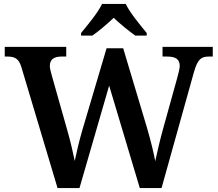

<svg xmlns="http://www.w3.org/2000/svg" viewBox="-20 -951 1100 971"><path d="M390 -784V-771H447C479 -793 525 -832 555 -861C585 -832 633 -793 664 -771H722V-784C691 -822 637 -886 616 -931H496C475 -886 421 -822 390 -784ZM88 -612 271 0H382L532 -518L687 0H797L961 -587C980 -653 998 -665 1037 -665H1056V-714H802V-665H825C869 -665 889 -651 889 -617C889 -604 881 -575 876 -556L806 -304C789 -243 775 -182 765 -136C757 -180 742 -241 723 -306L603 -707H519L397 -295C380 -237 368 -184 358 -137C349 -182 336 -237 321 -290L242 -569C237 -587 232 -606 232 -617C232 -650 252 -665 292 -665H315V-714H4V-665H17C56 -665 75 -654 88 -612Z"/></svg>

Font: Noto Serif Georgian SemiBold
Style: Regular
Weight: 600
Designer: Monotype Design Team, Akaki Razmadze
Foundry: Google LLC
Version: Version 2.003